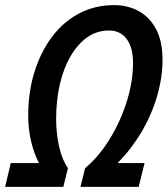

<svg xmlns="http://www.w3.org/2000/svg" viewBox="-65 -729 654 749"><path d="M-45 0 -23 -93H87Q66 -133 55.5 -181.5Q45 -230 45 -278Q45 -370 69.5 -448.5Q94 -527 138 -585.5Q182 -644 243.5 -676.5Q305 -709 380 -709Q433 -709 475.5 -686Q518 -663 543.5 -616Q569 -569 569 -495Q569 -427 548 -354.5Q527 -282 487.5 -215Q448 -148 394 -93H499L476 0H249L267 -73Q307 -106 341 -153.5Q375 -201 400.5 -257Q426 -313 440 -370.5Q454 -428 454 -482Q454 -543 429.5 -576.5Q405 -610 360 -610Q313 -610 275.5 -583.5Q238 -557 210.5 -510Q183 -463 168.5 -400.5Q154 -338 154 -265Q154 -209 165.5 -157.5Q177 -106 200 -73L182 0Z"/></svg>

Font: Ubuntu Sans Mono Medium
Style: Italic
Weight: 500
Italic angle: -13.5°
Monospace: yes
Designer: Dalton Maag Ltd
Foundry: Dalton Maag Ltd
Version: Version 1.006